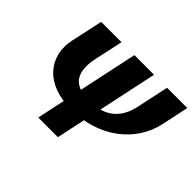

<svg xmlns="http://www.w3.org/2000/svg" viewBox="-136 -893 1127 1127"><g transform="rotate(45 428.0 -329.0)"><path d="M378 -170Q302 -170 243.5 -191.5Q185 -213 148.5 -252.5Q112 -292 98.5 -345Q85 -398 98 -459L141 -658H310L270 -474Q257 -408 269.5 -364.5Q282 -321 319.5 -300.5Q357 -280 417 -280Q483 -280 529.5 -300.5Q576 -321 604.5 -360.5Q633 -400 645 -457L688 -658H856L820 -488Q805 -419 767 -361Q729 -303 671.5 -260Q614 -217 540 -193.5Q466 -170 378 -170ZM277 0 417 -658H580L440 0Z"/></g></svg>

Font: Ysabeau Black
Style: Italic
Weight: 900
Italic angle: -12°
Version: Version 2.000;gftools[0.9.27.dev2+g8671c4b]